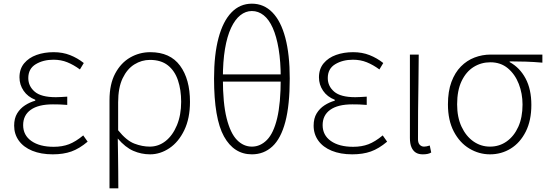

<svg xmlns="http://www.w3.org/2000/svg" viewBox="-20 -827 2985 1045"><path d="M267 13Q203 13 155.5 -6.5Q108 -26 82.5 -61.5Q57 -97 57 -143Q57 -183 73.5 -210Q90 -237 116.5 -254Q143 -271 172 -279V-284Q131 -300 108.5 -333Q86 -366 86 -406Q86 -452 111.5 -482.5Q137 -513 179 -528Q221 -543 272 -543Q321 -543 361.5 -527Q402 -511 436 -484L415 -449Q381 -474 346.5 -488Q312 -502 271 -502Q215 -502 174.5 -477.5Q134 -453 134 -402Q134 -358 169 -328Q204 -298 284 -298Q300 -298 313 -299Q326 -300 346 -301V-256Q323 -258 305 -258.5Q287 -259 268 -259Q189 -259 147.5 -229.5Q106 -200 106 -146Q106 -91 151 -59.5Q196 -28 272 -28Q319 -28 355.5 -42Q392 -56 433 -90L457 -56Q412 -18 368.5 -2.5Q325 13 267 13Z M576 198V-282Q576 -369 607 -427Q638 -485 688.5 -514Q739 -543 798 -543Q906 -543 960 -469.5Q1014 -396 1014 -273Q1014 -183 983 -118.5Q952 -54 902 -20.5Q852 13 797 13Q749 13 705.5 -6Q662 -25 621 -73Q622 -21 622.5 20.5Q623 62 623.5 104Q624 146 624 198ZM795 -29Q843 -29 881.5 -59.5Q920 -90 943 -145.5Q966 -201 966 -273Q966 -338 948.5 -390Q931 -442 893.5 -471.5Q856 -501 796 -501Q751 -501 711.5 -476.5Q672 -452 647.5 -401Q623 -350 623 -270V-118Q668 -62 711 -45.5Q754 -29 795 -29Z M1351 13Q1253 13 1199 -84.5Q1145 -182 1145 -400Q1145 -530 1169.5 -621Q1194 -712 1240 -759.5Q1286 -807 1351 -807Q1416 -807 1462.5 -759.5Q1509 -712 1533 -621Q1557 -530 1557 -400Q1557 -255 1533 -164Q1509 -73 1462.5 -30Q1416 13 1351 13ZM1351 -29Q1397 -29 1433 -65.5Q1469 -102 1488.5 -183.5Q1508 -265 1508 -400Q1508 -492 1496.5 -560.5Q1485 -629 1464.5 -675Q1444 -721 1415 -744Q1386 -767 1351 -767Q1317 -767 1288 -744Q1259 -721 1237.5 -675Q1216 -629 1204.5 -560.5Q1193 -492 1193 -400Q1193 -265 1213.5 -183.5Q1234 -102 1269.5 -65.5Q1305 -29 1351 -29ZM1172 -383V-422H1529V-383Z M1897 13Q1833 13 1785.5 -6.5Q1738 -26 1712.5 -61.5Q1687 -97 1687 -143Q1687 -183 1703.5 -210Q1720 -237 1746.5 -254Q1773 -271 1802 -279V-284Q1761 -300 1738.5 -333Q1716 -366 1716 -406Q1716 -452 1741.5 -482.5Q1767 -513 1809 -528Q1851 -543 1902 -543Q1951 -543 1991.5 -527Q2032 -511 2066 -484L2045 -449Q2011 -474 1976.5 -488Q1942 -502 1901 -502Q1845 -502 1804.5 -477.5Q1764 -453 1764 -402Q1764 -358 1799 -328Q1834 -298 1914 -298Q1930 -298 1943 -299Q1956 -300 1976 -301V-256Q1953 -258 1935 -258.5Q1917 -259 1898 -259Q1819 -259 1777.5 -229.5Q1736 -200 1736 -146Q1736 -91 1781 -59.5Q1826 -28 1902 -28Q1949 -28 1985.5 -42Q2022 -56 2063 -90L2087 -56Q2042 -18 1998.5 -2.5Q1955 13 1897 13Z M2281 13Q2258 13 2243 3.5Q2228 -6 2219.5 -25.5Q2211 -45 2211 -76V-530H2259Q2259 -452 2257.5 -375Q2256 -298 2255.5 -221.5Q2255 -145 2255 -69Q2255 -49 2264.5 -39Q2274 -29 2288 -29Q2295 -29 2302 -30.5Q2309 -32 2319 -35L2327 3Q2319 8 2308 10.5Q2297 13 2281 13Z M2647 13Q2587 13 2534.5 -18.5Q2482 -50 2450 -111Q2418 -172 2418 -259Q2418 -330 2437 -381Q2456 -432 2488.5 -465Q2521 -498 2563 -514Q2605 -530 2651 -530H2932V-486Q2886 -490 2843 -491.5Q2800 -493 2754 -493V-489Q2809 -459 2840.5 -400Q2872 -341 2872 -256Q2872 -171 2841.5 -110.5Q2811 -50 2760 -18.5Q2709 13 2647 13ZM2647 -29Q2698 -29 2738 -57.5Q2778 -86 2801 -137Q2824 -188 2824 -258Q2824 -318 2803.5 -370.5Q2783 -423 2744 -455.5Q2705 -488 2649 -488Q2599 -488 2558 -462.5Q2517 -437 2492.5 -386Q2468 -335 2468 -259Q2468 -189 2492 -137.5Q2516 -86 2556.5 -57.5Q2597 -29 2647 -29Z"/></svg>

Font: Noto Sans KR ExtraLight
Style: Regular
Weight: 250
Designer: Ryoko NISHIZUKA  (kana, bopomofo & ideographs); Paul D. Hunt (Latin, Greek & Cyrillic); Sandoll Communications , Soo-you
Foundry: Adobe
Version: Version 2.004-H2;hotconv 1.0.118;makeotfexe 2.5.65603